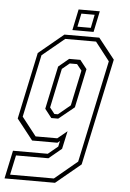

<svg xmlns="http://www.w3.org/2000/svg" viewBox="-87 -714 650 957"><g transform="rotate(5 238.5 -235.5)"><path d="M-27.5 200 2.5 59H176.5L225.5 18.5L231.5 -10L219.5 0H93L12 -103L83 -437L207.5 -540H382L463.5 -437L349.5 97L225 200ZM-1.5 179H217.5L331 84.5L439.5 -426.5L367.5 -519H213.5L102.5 -427.5L36 -114.5L108.5 -22H217L265 -61.5L245.5 28L181.5 81H19.5ZM178.5 -120 144.5 -163.5 190 -378.5 241.5 -421.5H297.5L332 -378L291 -183.5L213 -120ZM192 -141.5H209.5L270 -191.5L307.5 -368.5L283 -399H246.5L209.5 -368.5L168 -172ZM245 -566 267 -671H373L351 -566ZM268.5 -585H335.5L349 -651.5H282.5Z"/></g></svg>

Font: Tourney Condensed ExtraLight
Style: Italic
Weight: 200
Width: 3
Italic angle: -12°
Designer: Tyler Finck
Foundry: Etcetera Type Co
Version: Version 1.010; ttfautohint (v1.8.3)